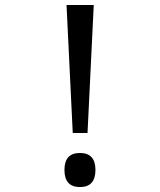

<svg xmlns="http://www.w3.org/2000/svg" viewBox="-20 -734 640 768"><path d="M330.1 -202.1H271L246.1 -713.9H355ZM299.8 -122.1Q361.8 -122.1 361.8 -54.2Q361.8 14.2 299.8 14.2Q237.8 14.2 237.8 -54.2Q237.8 -122.1 299.8 -122.1Z"/></svg>

Font: Droid Sans Mono
Style: Regular
Weight: 400
Monospace: yes
Foundry: Ascender Corporation
Version: Version 1.00 build 112